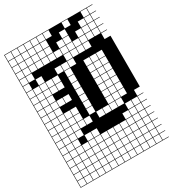

<svg xmlns="http://www.w3.org/2000/svg" viewBox="-233 -892 1134 1257"><g transform="rotate(-30 333.5 -263.5)"><path d="M0 238.1V-765.1H666.7V-761.9H622.2V-717.5H666.7V-714.3H622.2V-669.8H666.7V-666.7H622.2V-622.2H666.7V-619H622.2V-574.6H666.7V-571.4H622.2V-527H666.7V-142.9H622.2V-98.4H666.7V-95.2H622.2V-50.8H666.7V-47.6H622.2V-3.2H666.7V0H622.2V44.4H666.7V47.6H622.2V92.1H666.7V95.2H622.2V139.7H666.7V142.9H622.2V187.3H666.7V190.5H622.2V234.9H666.7V238.1ZM146 -717.5H190.5V-761.9H146ZM98.4 -717.5H142.9V-761.9H98.4ZM193.7 -717.5H238.1V-761.9H193.7ZM241.3 -717.5H285.7V-761.9H241.3ZM288.9 -717.5H333.3V-761.9H288.9ZM574.6 -717.5H619V-761.9H574.6ZM50.8 -717.5H95.2V-761.9H50.8ZM431.7 -717.5H476.2V-761.9H431.7ZM3.2 -717.5H47.6V-761.9H3.2ZM384.1 -669.8H428.6V-714.3H384.1ZM3.2 -669.8H47.6V-714.3H3.2ZM146 -669.8H190.5V-714.3H146ZM193.7 -669.8H238.1V-714.3H193.7ZM527 -669.8H571.4V-714.3H527ZM98.4 -669.8H142.9V-714.3H98.4ZM241.3 -669.8H285.7V-714.3H241.3ZM574.6 -669.8H619V-714.3H574.6ZM50.8 -669.8H95.2V-714.3H50.8ZM3.2 -622.2H47.6V-666.7H3.2ZM384.1 -622.2H428.6V-666.7H384.1ZM146 -622.2H190.5V-666.7H146ZM527 -622.2H571.4V-666.7H527ZM50.8 -622.2H95.2V-666.7H50.8ZM574.6 -622.2H619V-666.7H574.6ZM193.7 -622.2H238.1V-666.7H193.7ZM479.4 -622.2H523.8V-666.7H479.4ZM98.4 -622.2H142.9V-666.7H98.4ZM241.3 -622.2H285.7V-666.7H241.3ZM336.5 -622.2H381V-666.7H336.5ZM288.9 -574.6H333.3V-619H288.9ZM336.5 -574.6H381V-619H336.5ZM574.6 -574.6H619V-619H574.6ZM431.7 -574.6H476.2V-619H431.7ZM241.3 -574.6H285.7V-619H241.3ZM479.4 -574.6H523.8V-619H479.4ZM98.4 -574.6H142.9V-619H98.4ZM3.2 -574.6H47.6V-619H3.2ZM384.1 -574.6H428.6V-619H384.1ZM527 -574.6H571.4V-619H527ZM193.7 -574.6H238.1V-619H193.7ZM50.8 -574.6H95.2V-619H50.8ZM146 -574.6H190.5V-619H146ZM336.5 -527H381V-571.4H336.5ZM479.4 -527H523.8V-571.4H479.4ZM384.1 -527H428.6V-571.4H384.1ZM431.7 -527H476.2V-571.4H431.7ZM3.2 -527H47.6V-571.4H3.2ZM50.8 -527H95.2V-571.4H50.8ZM47.6 -523.8H3.2V-479.4H47.6ZM336.5 -479.4H381V-523.8H336.5ZM241.3 -479.4H285.7V-523.8H241.3ZM288.9 -479.4H333.3V-523.8H288.9ZM98.4 -479.4H142.9V-523.8H98.4ZM146 -431.7H190.5V-476.2H146ZM50.8 -431.7H95.2V-476.2H50.8ZM98.4 -431.7H142.9V-476.2H98.4ZM3.2 -431.7H47.6V-476.2H3.2ZM527 -431.7H571.4V-476.2H527ZM431.7 -431.7H476.2V-476.2H431.7ZM288.9 -431.7H333.3V-476.2H288.9ZM193.7 -431.7H238.1V-476.2H193.7ZM479.4 -431.7H523.8V-476.2H479.4ZM288.9 -384.1H333.3V-428.6H288.9ZM146 -384.1H190.5V-428.6H146ZM431.7 -384.1H476.2V-428.6H431.7ZM98.4 -384.1H142.9V-428.6H98.4ZM3.2 -384.1H47.6V-428.6H3.2ZM527 -384.1H571.4V-428.6H527ZM50.8 -384.1H95.2V-428.6H50.8ZM193.7 -384.1H238.1V-428.6H193.7ZM479.4 -384.1H523.8V-428.6H479.4ZM479.4 -336.5H523.8V-381H479.4ZM527 -336.5H571.4V-381H527ZM3.2 -336.5H47.6V-381H3.2ZM98.4 -336.5H142.9V-381H98.4ZM431.7 -336.5H476.2V-381H431.7ZM50.8 -336.5H95.2V-381H50.8ZM288.9 -336.5H333.3V-381H288.9ZM193.7 -288.9H238.1V-333.3H193.7ZM479.4 -288.9H523.8V-333.3H479.4ZM50.8 -288.9H95.2V-333.3H50.8ZM527 -288.9H571.4V-333.3H527ZM3.2 -288.9H47.6V-333.3H3.2ZM98.4 -288.9H142.9V-333.3H98.4ZM431.7 -288.9H476.2V-333.3H431.7ZM146 -288.9H190.5V-333.3H146ZM288.9 -288.9H333.3V-333.3H288.9ZM479.4 -241.3H523.8V-285.7H479.4ZM98.4 -241.3H142.9V-285.7H98.4ZM527 -241.3H571.4V-285.7H527ZM50.8 -241.3H95.2V-285.7H50.8ZM3.2 -241.3H47.6V-285.7H3.2ZM431.7 -241.3H476.2V-285.7H431.7ZM288.9 -241.3H333.3V-285.7H288.9ZM288.9 -193.7H333.3V-238.1H288.9ZM431.7 -193.7H476.2V-238.1H431.7ZM146 -193.7H190.5V-238.1H146ZM479.4 -193.7H523.8V-238.1H479.4ZM193.7 -193.7H238.1V-238.1H193.7ZM98.4 -193.7H142.9V-238.1H98.4ZM527 -193.7H571.4V-238.1H527ZM3.2 -193.7H47.6V-238.1H3.2ZM50.8 -193.7H95.2V-238.1H50.8ZM288.9 -146H333.3V-190.5H288.9ZM3.2 -146H47.6V-190.5H3.2ZM479.4 -146H523.8V-190.5H479.4ZM50.8 -146H95.2V-190.5H50.8ZM193.7 -146H238.1V-190.5H193.7ZM527 -146H571.4V-190.5H527ZM98.4 -146H142.9V-190.5H98.4ZM146 -146H190.5V-190.5H146ZM431.7 -146H476.2V-190.5H431.7ZM479.4 -98.4H523.8V-142.9H479.4ZM336.5 -98.4H381V-142.9H336.5ZM50.8 -98.4H95.2V-142.9H50.8ZM193.7 -98.4H238.1V-142.9H193.7ZM241.3 -98.4H285.7V-142.9H241.3ZM146 -98.4H190.5V-142.9H146ZM384.1 -98.4H428.6V-142.9H384.1ZM98.4 -98.4H142.9V-142.9H98.4ZM3.2 -98.4H47.6V-142.9H3.2ZM431.7 -98.4H476.2V-142.9H431.7ZM574.6 -50.8H619V-95.2H574.6ZM98.4 -50.8H142.9V-95.2H98.4ZM527 -50.8H571.4V-95.2H527ZM146 -50.8H190.5V-95.2H146ZM50.8 -50.8H95.2V-95.2H50.8ZM3.2 -50.8H47.6V-95.2H3.2ZM479.4 -3.2H523.8V-47.6H479.4ZM50.8 -3.2H95.2V-47.6H50.8ZM3.2 -3.2H47.6V-47.6H3.2ZM527 -3.2H571.4V-47.6H527ZM241.3 -3.2H285.7V-47.6H241.3ZM574.6 -3.2H619V-47.6H574.6ZM98.4 -3.2H142.9V-47.6H98.4ZM193.7 -3.2H238.1V-47.6H193.7ZM431.7 44.4H476.2V0H431.7ZM527 44.4H571.4V0H527ZM50.8 44.4H95.2V0H50.8ZM288.9 44.4H333.3V0H288.9ZM384.1 44.4H428.6V0H384.1ZM3.2 44.4H47.6V0H3.2ZM574.6 44.4H619V0H574.6ZM98.4 44.4H142.9V0H98.4ZM146 44.4H190.5V0H146ZM336.5 44.4H381V0H336.5ZM193.7 44.4H238.1V0H193.7ZM479.4 44.4H523.8V0H479.4ZM241.3 44.4H285.7V0H241.3ZM479.4 92.1H523.8V47.6H479.4ZM146 92.1H190.5V47.6H146ZM241.3 92.1H285.7V47.6H241.3ZM193.7 92.1H238.1V47.6H193.7ZM574.6 92.1H619V47.6H574.6ZM288.9 92.1H333.3V47.6H288.9ZM431.7 92.1H476.2V47.6H431.7ZM50.8 92.1H95.2V47.6H50.8ZM527 92.1H571.4V47.6H527ZM384.1 92.1H428.6V47.6H384.1ZM3.2 92.1H47.6V47.6H3.2ZM98.4 92.1H142.9V47.6H98.4ZM336.5 92.1H381V47.6H336.5ZM479.4 139.7H523.8V95.2H479.4ZM241.3 139.7H285.7V95.2H241.3ZM146 139.7H190.5V95.2H146ZM288.9 139.7H333.3V95.2H288.9ZM50.8 139.7H95.2V95.2H50.8ZM574.6 139.7H619V95.2H574.6ZM193.7 139.7H238.1V95.2H193.7ZM527 139.7H571.4V95.2H527ZM431.7 139.7H476.2V95.2H431.7ZM384.1 139.7H428.6V95.2H384.1ZM98.4 139.7H142.9V95.2H98.4ZM3.2 139.7H47.6V95.2H3.2ZM336.5 139.7H381V95.2H336.5ZM527 187.3H571.4V142.9H527ZM50.8 187.3H95.2V142.9H50.8ZM193.7 187.3H238.1V142.9H193.7ZM574.6 187.3H619V142.9H574.6ZM146 187.3H190.5V142.9H146ZM241.3 187.3H285.7V142.9H241.3ZM479.4 187.3H523.8V142.9H479.4ZM288.9 187.3H333.3V142.9H288.9ZM431.7 187.3H476.2V142.9H431.7ZM336.5 187.3H381V142.9H336.5ZM98.4 187.3H142.9V142.9H98.4ZM384.1 187.3H428.6V142.9H384.1ZM3.2 187.3H47.6V142.9H3.2ZM50.8 234.9H95.2V190.5H50.8ZM193.7 234.9H238.1V190.5H193.7ZM574.6 234.9H619V190.5H574.6ZM527 234.9H571.4V190.5H527ZM146 234.9H190.5V190.5H146ZM241.3 234.9H285.7V190.5H241.3ZM479.4 234.9H523.8V190.5H479.4ZM288.9 234.9H333.3V190.5H288.9ZM98.4 234.9H142.9V190.5H98.4ZM384.1 234.9H428.6V190.5H384.1ZM336.5 234.9H381V190.5H336.5ZM3.2 234.9H47.6V190.5H3.2ZM431.7 234.9H476.2V190.5H431.7Z"/></g></svg>

Font: Jacquard 12 Charted
Style: Regular
Weight: 400
Designer: Sarah Cadigan-Fried
Version: Version 1.000